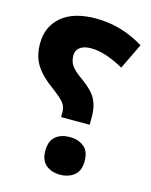

<svg xmlns="http://www.w3.org/2000/svg" viewBox="-112 -797 695 882"><g transform="rotate(15 236.0 -356.0)"><path d="M196 -245V-269Q196 -294 182 -312Q168 -330 125 -362Q69 -402 42 -444Q15 -486 15 -547Q15 -628 72 -676Q129 -724 234 -724Q299 -724 356 -706.5Q413 -689 463 -658L404 -536Q361 -560 322 -573Q283 -586 248 -586Q214 -586 195.5 -572Q177 -558 177 -533Q177 -507 190 -486.5Q203 -466 249 -434Q297 -399 314.5 -365.5Q332 -332 332 -285V-245ZM259 12Q219 12 192.5 -9.5Q166 -31 166 -77Q166 -125 192.5 -146Q219 -167 259 -167Q299 -167 326 -146Q353 -125 353 -77Q353 -31 326 -9.5Q299 12 259 12Z"/></g></svg>

Font: Noto Sans Arabic SemCond
Style: Bold
Weight: 700
Width: 4
Designer: Monotype Design Team, Nadine Chahine, Nizar Qandah and Khaled Hosny
Foundry: Monotype Imaging Inc.
Version: Version 2.012; ttfautohint (v1.8.4.7-5d5b)